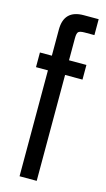

<svg xmlns="http://www.w3.org/2000/svg" viewBox="-108 -708 412 746"><g transform="rotate(15 98.5 -334.5)"><path d="M192 -605H153Q134 -605 128 -599.5Q122 -594 122 -574V-485H192V-426H122V0H53V-426H5V-485H53V-590Q53 -669 132 -669H192Z"/></g></svg>

Font: Teko Light
Style: Regular
Weight: 300
Designer: Manushi Parikh, Jonny Pinhorn
Foundry: Indian Type Foundry
Version: Version 1.105;PS 1.0;hotconv 1.0.78;makeotf.lib2.5.61930; tt